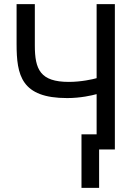

<svg xmlns="http://www.w3.org/2000/svg" viewBox="-20 -717 658 926"><path d="M60 -697H148V-498C148 -382 174 -322 312 -322C372 -322 429 -335 446 -340V-697H534V4H458V189H373V-69H446V-263C424 -257 369 -244 304 -244C83 -244 60 -353 60 -505Z"/></svg>

Font: Repo Regular
Style: Regular
Weight: 400
Designer: Stefan Peev
Foundry: Context Ltd
Version: Version 1.502